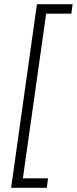

<svg xmlns="http://www.w3.org/2000/svg" viewBox="-20 -765 366 915"><path d="M33 130H203L209 85H89L200 -700H320L326 -745H156Z"/></svg>

Font: Mluvka ExtraLight
Style: Italic
Weight: 200
Italic angle: -8°
Designer: Modified by Jiří Krblich, Original typeface by Gumpita Rahayu
Foundry: Gumpita Rahayu & Jiří Krblich
Version: Version 2.000;Glyphs 3.1.1 (3134)